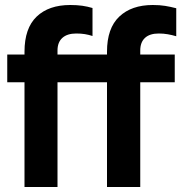

<svg xmlns="http://www.w3.org/2000/svg" viewBox="-20 -748 725 768"><path d="M408 0V-541Q408 -635 457 -681.5Q506 -728 591 -728Q619 -728 640.5 -724.5Q662 -721 685 -715V-603Q668 -608 651 -611Q634 -614 615 -614Q579 -614 560 -596.5Q541 -579 541 -546V0ZM78 0V-541Q78 -635 126.5 -681.5Q175 -728 261 -728Q288 -728 309 -725Q330 -722 350 -716V-604Q335 -609 319.5 -611.5Q304 -614 285 -614Q249 -614 229.5 -596.5Q210 -579 210 -546V0ZM9 -419V-530H679V-419Z"/></svg>

Font: Radio Canada Big SemiBold
Style: Regular
Weight: 600
Designer: Étienne Aubert Bonn
Foundry: Coppers and Brasses
Version: Version 1.001